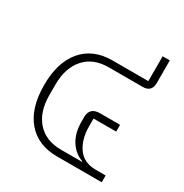

<svg xmlns="http://www.w3.org/2000/svg" viewBox="-151 -763 848 883"><g transform="rotate(30 272.5 -321.0)"><path d="M272 0Q170 0 113 -66.5Q56 -133 56 -255Q56 -376 113 -443Q170 -510 272 -510H462V-642H500V-521Q500 -498 488 -486Q476 -474 453 -474H272Q191 -474 145.5 -422.5Q100 -371 100 -282V-227Q100 -138 145.5 -87Q191 -36 272 -36H383V-39Q339 -55 314 -95.5Q289 -136 289 -196V-219Q289 -271 344 -271H450V-235H330V-195Q330 -125 361.5 -80.5Q393 -36 457 -36H509V0Z"/></g></svg>

Font: Anuphan ExtraLight
Style: Regular
Weight: 200
Designer: Cadson Demak
Version: Version 3.001